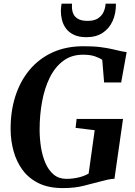

<svg xmlns="http://www.w3.org/2000/svg" viewBox="-20 -1000 723 1030"><path d="M316.5 9Q240.5 9 187.2 -17.2Q134 -43.5 101.2 -88Q68.5 -132.5 53 -188.5Q37.5 -244.5 37 -303.5Q36 -400.5 62 -482.5Q88 -564.5 138.5 -625Q189 -685.5 261.8 -718.8Q334.5 -752 428 -752Q482.5 -752 519.2 -747.2Q556 -742.5 581.5 -736.5Q607 -730.5 627 -726Q635 -724.5 642.8 -723Q650.5 -721.5 659.5 -720.5L630 -557.5H538.5L528.5 -679Q513.5 -689.5 488.8 -698Q464 -706.5 424.5 -706.5Q363.5 -706.5 319.2 -673.5Q275 -640.5 247 -583.8Q219 -527 205.8 -455Q192.5 -383 192.5 -304.5Q192.5 -256.5 200 -209.5Q207.5 -162.5 224.2 -124.2Q241 -86 268.5 -63.2Q296 -40.5 336.5 -40.5Q369.5 -40.5 401.2 -48Q433 -55.5 455.5 -69L488 -301.5L385.5 -314L391 -362H640L594 -41Q578 -40.5 557 -36Q536 -31.5 514.5 -25.5Q475 -15 427.5 -3Q380 9 316.5 9ZM444 -800.5Q402.5 -800.5 375.5 -813.8Q348.5 -827 333.2 -848.2Q318 -869.5 312 -894.8Q306 -920 306.5 -944Q307 -955 308 -964Q309 -973 310.5 -980.5H366.5Q364 -951.5 371.2 -931Q378.5 -910.5 397.8 -899.2Q417 -888 450 -888Q486 -888 506.8 -902.2Q527.5 -916.5 536.5 -937.8Q545.5 -959 546.5 -980.5H602Q602.5 -928 584.2 -887.5Q566 -847 530.8 -823.8Q495.5 -800.5 444 -800.5Z"/></svg>

Font: Merriweather 72pt
Style: Bold Italic
Weight: 700
Italic angle: -7.8°
Version: Version 2.101